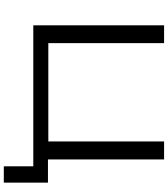

<svg xmlns="http://www.w3.org/2000/svg" viewBox="45 -790 904 1035"><g transform="rotate(90 497.5 -273.0)"><path d="M877 159V0H117V-705H213V-81H743V-705H840V-79H965V159Z"/></g></svg>

Font: Nunito Sans 10pt Expanded
Style: Regular
Weight: 400
Width: 7
Designer: Vernon Adams
Foundry: Vernon Adams
Version: Version 3.101;gftools[0.9.27]